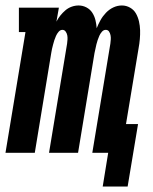

<svg xmlns="http://www.w3.org/2000/svg" viewBox="-38 -558 558 701"><path d="M428 123H337L357 0H299L365 -399Q366 -407 366.5 -414.5Q367 -422 365.5 -429.5Q364 -437 360 -443Q356 -449 348 -449Q340 -449 334 -442Q328 -435 324.5 -427Q321 -419 318.5 -411.5Q316 -404 314 -396Q312 -388 310.5 -380Q309 -372 307 -364L247 0H141L207 -399Q208 -407 208.5 -414.5Q209 -422 207.5 -429.5Q206 -437 201.5 -443Q197 -449 190 -449Q182 -449 176 -442Q170 -435 166.5 -427Q163 -419 160.5 -411.5Q158 -404 156 -396Q154 -388 152 -380Q150 -372 149 -364L89 0H-18L55 -441H31V-530H177L168 -479Q174 -491 182.5 -501.5Q191 -512 201 -520.5Q211 -529 223.5 -533.5Q236 -538 249 -538Q264 -538 277.5 -531Q291 -524 299 -511.5Q307 -499 310.5 -484.5Q314 -470 315 -455Q321 -470 329 -484.5Q337 -499 349 -511.5Q361 -524 376 -531Q391 -538 407 -538Q423 -538 437 -530Q451 -522 458.5 -508.5Q466 -495 469.5 -479.5Q473 -464 473.5 -448Q474 -432 472.5 -415Q471 -398 468 -382L422 -105H466Z"/></svg>

Font: Iosevka Slab Extrabold
Style: Italic
Weight: 800
Italic angle: -9°
Monospace: yes
Designer: Belleve Invis
Foundry: Belleve Invis
Version: Version 11.1.0; ttfautohint (v1.8.3)